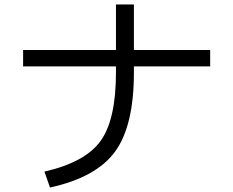

<svg xmlns="http://www.w3.org/2000/svg" viewBox="-20 -803 1040 856"><path d="M83 -580H497V-783H577V-580H917V-507H577V-480Q577 -242 493 -127Q409 -12 203 33L178 -38Q359 -79 428 -174Q497 -269 497 -480V-507H83Z"/></svg>

Font: M PLUS 1p
Style: Regular
Weight: 400
Version: Version 1.062